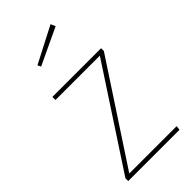

<svg xmlns="http://www.w3.org/2000/svg" viewBox="-238 -821 881 881"><g transform="rotate(-45 202.5 -380.5)"><path d="M374 -501 59 -21H366L364 0H31V-18L346 -499H58V-519H374ZM298 -738 120 -654 112 -670 288 -761Z"/></g></svg>

Font: Fira Sans Thin
Style: Regular
Weight: 100
Designer: bBox Type GmbH & Carrois Corporate GbR & Edenspiekermann AG
Foundry: bBox Type GmbH & Carrois Corporate GbR & Edenspiekermann AG
Version: Version 4.301